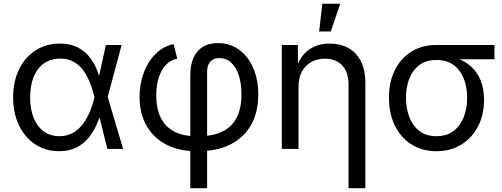

<svg xmlns="http://www.w3.org/2000/svg" viewBox="-20 -775 2613 999"><path d="M287.6 11.7Q217.3 11.7 163.1 -24.2Q108.9 -60.1 78.6 -123.3Q48.3 -186.5 48.3 -268.1Q48.3 -351.1 79.1 -414.1Q109.9 -477.1 164.8 -512.7Q219.7 -548.3 291 -548.3Q343.3 -548.3 380.4 -530.3Q417.5 -512.2 442.1 -482.7Q466.8 -453.1 481.7 -417.5Q496.6 -381.8 503.9 -347.7H535.2L540 -272L620.6 0H538.6L471.2 -272Q463.9 -301.8 451.4 -335.9Q439 -370.1 418.9 -400.9Q398.9 -431.6 367.9 -450.9Q336.9 -470.2 293 -470.2Q245.1 -470.2 209.7 -445.8Q174.3 -421.4 155.5 -376Q136.7 -330.6 136.7 -267.6Q136.7 -206.5 155.3 -161.1Q173.8 -115.7 208 -91.1Q242.2 -66.4 289.1 -66.4Q332.5 -66.4 364 -86.2Q395.5 -106 417 -137.5Q438.5 -168.9 451.7 -203.9Q464.8 -238.8 471.2 -269L530.8 -541H612.8L540 -269L535.2 -195.8H507.8Q498.5 -161.6 482.4 -125.5Q466.3 -89.4 440.9 -58.1Q415.5 -26.9 377.9 -7.6Q340.3 11.7 287.6 11.7Z M970.2 204.1V-385.3Q970.2 -438 987.1 -475.1Q1003.9 -512.2 1035.9 -531.5Q1067.9 -550.8 1114.3 -550.8Q1176.3 -550.8 1223.4 -516.8Q1270.5 -482.9 1297.1 -422.4Q1323.7 -361.8 1323.7 -283.2Q1323.7 -189 1285.4 -123Q1247.1 -57.1 1177.2 -22.7Q1107.4 11.7 1012.2 11.7H1001Q911.1 11.7 844.7 -22.9Q778.3 -57.6 742.2 -121.3Q706.1 -185.1 706.1 -270.5Q706.1 -335.4 726.8 -393.6Q747.6 -451.7 787.4 -492.4Q827.1 -533.2 883.3 -545.4L902.3 -470.2Q867.7 -462.9 843.3 -437.3Q818.8 -411.6 805.9 -371.1Q793 -330.6 793 -278.8Q793 -209 816.9 -161.6Q840.8 -114.3 887 -90.3Q933.1 -66.4 1001 -66.4H1012.2Q1085.9 -66.4 1135.7 -89.8Q1185.5 -113.3 1210.9 -161.9Q1236.3 -210.4 1236.3 -284.2Q1236.3 -339.8 1222.7 -382.3Q1209 -424.8 1183.3 -448.7Q1157.7 -472.7 1121.1 -472.7Q1100.6 -472.7 1086.2 -464.1Q1071.8 -455.6 1064.7 -439.2Q1057.6 -422.9 1057.6 -399.4V204.1Z M1533.2 -322.8V0H1446.3V-541H1529.8L1530.3 -409.7H1516.1Q1541.5 -484.4 1587.4 -516.4Q1633.3 -548.3 1695.3 -548.3Q1750 -548.3 1791.7 -525.6Q1833.5 -502.9 1857.2 -457.3Q1880.9 -411.6 1880.9 -342.3V204.1H1793.5V-335Q1793.5 -398.9 1760.7 -434.3Q1728 -469.7 1670.4 -469.7Q1631.8 -469.7 1600.6 -452.9Q1569.3 -436 1551.3 -403.3Q1533.2 -370.6 1533.2 -322.8ZM1640.6 -611.3 1657.2 -755.4H1750L1701.2 -611.3Z M2250.5 11.7Q2176.8 11.7 2121.1 -23.4Q2065.4 -58.6 2034.7 -121.3Q2003.9 -184.1 2003.9 -266.6Q2003.9 -349.6 2034.9 -411.1Q2065.9 -472.7 2121.3 -506.8Q2176.8 -541 2250.5 -541H2552.7V-466.8H2322.3L2250.5 -462.9Q2197.3 -462.9 2162.1 -436.5Q2127 -410.2 2109.6 -365.7Q2092.3 -321.3 2092.3 -266.6Q2092.3 -212.4 2109.6 -166.7Q2127 -121.1 2161.9 -93.8Q2196.8 -66.4 2250.5 -66.4Q2304.7 -66.4 2340.3 -94Q2376 -121.6 2393.3 -167Q2410.6 -212.4 2410.6 -266.6Q2410.6 -321.3 2393.3 -365.7Q2376 -410.2 2340.3 -436.5Q2304.7 -462.9 2250.5 -462.9V-488.3Q2305.2 -488.3 2350.6 -473.9Q2396 -459.5 2429 -430.7Q2461.9 -401.9 2480.2 -357.9Q2498.5 -314 2498.5 -255.4Q2498.5 -178.2 2467.5 -117.9Q2436.5 -57.6 2380.6 -22.9Q2324.7 11.7 2250.5 11.7Z"/></svg>

Font: Inter 17pt
Style: Regular
Weight: 400
Version: Version 4.001;git-66647c0bb